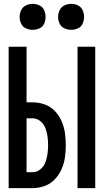

<svg xmlns="http://www.w3.org/2000/svg" viewBox="-20 -978 540 998"><path d="M383 0H475V-735H383ZM25 0H149Q181 0 211.5 -11Q242 -22 264.5 -45.5Q287 -69 300 -98.5Q313 -128 317.5 -159.5Q322 -191 322 -223Q322 -255 317.5 -287Q313 -319 300 -348.5Q287 -378 264.5 -401.5Q242 -425 211.5 -435.5Q181 -446 149 -446H118V-735H25ZM118 -83V-363H149Q172 -363 190 -348Q208 -333 216 -312Q224 -291 227 -268.5Q230 -246 230 -223Q230 -201 227 -178.5Q224 -156 216 -134.5Q208 -113 190 -98Q172 -83 149 -83ZM150 -823Q168 -823 185 -830.5Q202 -838 209.5 -855Q217 -872 217 -890Q217 -908 209.5 -925Q202 -942 185 -950Q168 -958 150 -958Q132 -958 115 -950Q98 -942 90 -925Q82 -908 82 -890Q82 -872 90 -855Q98 -838 115 -830.5Q132 -823 150 -823ZM350 -823Q368 -823 385 -830.5Q402 -838 409.5 -855Q417 -872 417 -890Q417 -908 409.5 -925Q402 -942 385 -950Q368 -958 350 -958Q332 -958 315 -950Q298 -942 290 -925Q282 -908 282 -890Q282 -872 290 -855Q298 -838 315 -830.5Q332 -823 350 -823Z"/></svg>

Font: Iosevka SS08 Medium
Style: Regular
Weight: 500
Monospace: yes
Designer: Belleve Invis
Foundry: Belleve Invis
Version: Version 3.4.3; ttfautohint (v1.8.3)